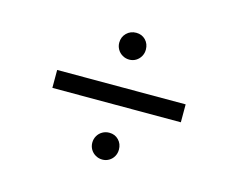

<svg xmlns="http://www.w3.org/2000/svg" viewBox="-71 -616 806 651"><g transform="rotate(15 332.0 -290.5)"><path d="M107.1 -321.7H558.1V-258.8H107.1ZM333.4 -67.7Q320.4 -67.7 309.5 -74Q298.6 -80.2 292.2 -90.9Q285.9 -101.7 285.9 -114.4Q285.9 -127.7 292.2 -138.5Q298.5 -149.4 309.3 -155.6Q320.2 -161.9 333.4 -161.9Q353.4 -161.9 366.3 -148.4Q379.3 -135 379.3 -114.7Q379.3 -101.7 373.2 -90.9Q367.1 -80.2 356.6 -74Q346.2 -67.7 333.4 -67.7ZM333.9 -418.7Q320.9 -418.7 310 -425Q299.1 -431.3 292.7 -442.1Q286.4 -453 286.4 -465.7Q286.4 -485.8 300.1 -499.4Q313.8 -512.9 333.9 -512.9Q353.9 -512.9 366.8 -499.5Q379.8 -486.1 379.8 -465.9Q379.8 -452.9 373.6 -442.1Q367.4 -431.3 357 -425Q346.6 -418.7 333.9 -418.7Z"/></g></svg>

Font: DavidDev Light
Style: Regular
Weight: 300
Designer: David.dev
Foundry: David.dev
Version: Version 1.001;FEAKit 1.0